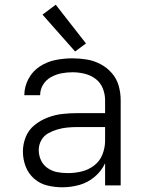

<svg xmlns="http://www.w3.org/2000/svg" viewBox="-20 -785 616 813"><path d="M244 8Q281 8 316.5 -2Q352 -12 381 -36.5Q410 -61 425 -94V0H491V-361Q491 -392 482.5 -422Q474 -452 453.5 -475.5Q433 -499 405.5 -513.5Q378 -528 347.5 -533Q317 -538 287 -538Q251 -538 215.5 -531Q180 -524 149 -504Q118 -484 100.5 -451Q83 -418 83 -382H150Q150 -406 162.5 -426.5Q175 -447 196 -458.5Q217 -470 240 -474.5Q263 -479 287 -479Q312 -479 337.5 -473Q363 -467 384 -451.5Q405 -436 415 -411.5Q425 -387 425 -361V-306H308Q276 -306 244.5 -302.5Q213 -299 182.5 -287.5Q152 -276 126.5 -255.5Q101 -235 89 -205Q77 -175 77 -143Q77 -111 88.5 -80.5Q100 -50 124.5 -28.5Q149 -7 180.5 0.5Q212 8 244 8ZM268 -52Q245 -52 223 -56Q201 -60 182 -73Q163 -86 153.5 -106.5Q144 -127 144 -150Q144 -171 154.5 -190.5Q165 -210 184 -220.5Q203 -231 223.5 -237Q244 -243 265.5 -245Q287 -247 308 -247H425V-189Q425 -160 414 -131.5Q403 -103 379 -84.5Q355 -66 326 -59Q297 -52 268 -52ZM298 -567 344 -601 216 -765 160 -723Z"/></svg>

Font: Iosevka Sparkle Light
Style: Regular
Weight: 300
Designer: Belleve Invis
Foundry: Belleve Invis
Version: Version 4.5.0; ttfautohint (v1.8.3)